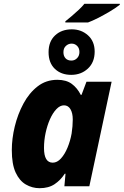

<svg xmlns="http://www.w3.org/2000/svg" viewBox="-20 -978 649 1008"><path d="M323 -860V-866Q338 -878 357 -894Q376 -910 394 -927Q412 -944 423 -958H609V-953Q586 -935 555.5 -917Q525 -899 494.5 -883.5Q464 -868 442 -860ZM354 -585Q301 -585 268 -616.5Q235 -648 235 -704Q235 -760 269 -792Q303 -824 357 -824Q407 -824 442 -792.5Q477 -761 477 -707Q477 -651 441.5 -618Q406 -585 354 -585ZM355 -660Q372 -660 384.5 -672.5Q397 -685 397 -705Q397 -725 385 -737Q373 -749 356 -749Q339 -749 326 -737Q313 -725 313 -704Q313 -684 324 -672Q335 -660 355 -660ZM188 10Q149 10 115.5 -9.5Q82 -29 62 -72.5Q42 -116 42 -190Q42 -250 57.5 -314Q73 -378 103 -434Q133 -490 177.5 -524.5Q222 -559 281 -559Q328 -559 357 -537.5Q386 -516 404 -480H408L434 -549H566L449 0H318L324 -66H320Q298 -32 266.5 -11Q235 10 188 10ZM257 -124Q280 -124 300 -146Q320 -168 334.5 -203Q349 -238 356 -277Q362 -316 362 -351Q362 -384 350 -404.5Q338 -425 316 -425Q295 -425 276 -405Q257 -385 242.5 -352.5Q228 -320 219.5 -280.5Q211 -241 211 -201Q211 -124 257 -124Z"/></svg>

Font: Noto Sans Disp ExtBd
Style: Italic
Weight: 800
Italic angle: -12°
Designer: Monotype Design Team
Foundry: Monotype Imaging Inc.
Version: Version 2.000;GOOG;noto-source:20170915:90ef993387c0